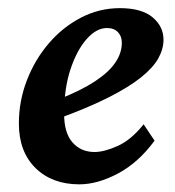

<svg xmlns="http://www.w3.org/2000/svg" viewBox="-20 -454 439 481"><path d="M178.7 7.8Q110.4 7.8 68.8 -33.2Q27.3 -74.2 27.3 -144.5Q27.3 -201.2 47.4 -252.9Q67.4 -304.7 102.1 -345.2Q136.7 -385.7 182.6 -409.7Q228.5 -433.6 280.3 -433.6Q335 -433.6 362.3 -410.6Q389.6 -387.7 389.6 -354.5Q389.6 -331.1 376.5 -307.6Q363.3 -284.2 333.5 -260.3Q303.7 -236.3 252.9 -210.4Q202.1 -184.6 127 -157.2V-205.1Q183.6 -227.5 218.3 -250.5Q252.9 -273.4 269 -297.4Q285.2 -321.3 285.2 -346.7Q285.2 -363.3 275.4 -373.5Q265.6 -383.8 248 -383.8Q221.7 -383.8 197.3 -356.4Q172.9 -329.1 156.7 -280.8Q140.6 -232.4 140.6 -168.9Q140.6 -121.1 161.6 -97.2Q182.6 -73.2 216.8 -73.2Q241.2 -73.2 274.9 -88.4Q308.6 -103.5 339.8 -142.6L367.2 -101.6Q327.1 -46.9 275.9 -19.5Q224.6 7.8 178.7 7.8Z"/></svg>

Font: Crimson Pro ExtraLight SemiBold
Style: Italic
Weight: 600
Italic angle: -12°
Version: Version 1.002